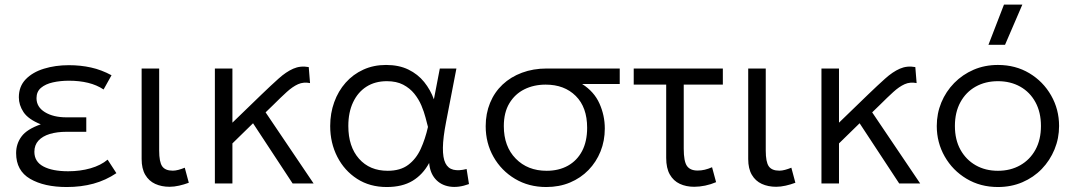

<svg xmlns="http://www.w3.org/2000/svg" viewBox="-20 -774 4526 810"><path d="M261.5 15Q166.5 15 107.2 -19.5Q48 -54 48 -128Q48 -167.5 70.8 -198.2Q93.5 -229 152 -249.5Q99 -271 79.2 -301Q59.5 -331 59.5 -363.5Q59.5 -409.5 88.5 -439.5Q117.5 -469.5 165.5 -484.2Q213.5 -499 270.5 -499Q320 -499 364 -489.2Q408 -479.5 450.5 -456.5L417 -396.5Q388.5 -415.5 351.8 -424.5Q315 -433.5 271 -433.5Q234.5 -433.5 203.2 -426.5Q172 -419.5 153 -403.5Q134 -387.5 134 -360Q134 -322.5 169.5 -300.8Q205 -279 260 -279H344V-218H261Q220.5 -218 190 -208.8Q159.5 -199.5 142.2 -180.8Q125 -162 125 -133.5Q125 -92 163 -71.8Q201 -51.5 267.5 -51.5Q318.5 -51.5 362 -64Q405.5 -76.5 434 -100.5L471 -43.5Q426.5 -13.5 374.5 0.8Q322.5 15 261.5 15Z M695.5 14Q661.5 14 634.8 1.8Q608 -10.5 592.8 -36.5Q577.5 -62.5 577.5 -103V-485H651.5V-138.5Q651.5 -91 664.2 -72.5Q677 -54 709 -54Q720 -54 733 -57.5Q746 -61 759.5 -66.5L776.5 -3Q756.5 4.5 735.5 9.2Q714.5 14 695.5 14Z M886.5 0V-485H960.5V-256.5L1083 -375Q1123 -413.5 1155 -442.2Q1187 -471 1217.2 -484.2Q1247.5 -497.5 1282.5 -491L1288 -423.5Q1260.5 -429 1237.5 -418.8Q1214.5 -408.5 1189.8 -386Q1165 -363.5 1132.5 -331L1100.5 -300L1303 0H1214.5L1047.5 -254L960.5 -169V0Z M1611.5 15Q1540 15 1486.5 -19.5Q1433 -54 1403 -112.5Q1373 -171 1373 -242.5Q1373 -296 1390 -343Q1407 -390 1438.2 -425.2Q1469.5 -460.5 1512.8 -480.2Q1556 -500 1608.5 -500Q1663 -500 1703 -480.5Q1743 -461 1769.5 -428Q1796 -395 1810.5 -355L1835.5 -485H1905.5L1862 -260Q1849 -193.5 1848.5 -150.8Q1848 -108 1859 -85.8Q1870 -63.5 1892.8 -58Q1915.5 -52.5 1948.5 -61L1958.5 2.5Q1913.5 19 1876.5 13Q1839.5 7 1816.8 -18.8Q1794 -44.5 1790.5 -86.5Q1764 -37.5 1720.5 -11.2Q1677 15 1611.5 15ZM1615.5 -53.5Q1669 -53.5 1702.2 -78.5Q1735.5 -103.5 1754.8 -145.5Q1774 -187.5 1785.5 -238.5Q1781.5 -254 1775.2 -278Q1769 -302 1757.8 -328.8Q1746.5 -355.5 1727.8 -378.8Q1709 -402 1680.8 -416.8Q1652.5 -431.5 1612 -431.5Q1562.5 -431.5 1526.2 -408.5Q1490 -385.5 1469.8 -343Q1449.5 -300.5 1449.5 -242.5Q1449.5 -155.5 1494.5 -104.5Q1539.5 -53.5 1615.5 -53.5Z M2284.5 15Q2210.5 15 2152.8 -19.5Q2095 -54 2062 -112.2Q2029 -170.5 2029 -241.5Q2029 -295 2047.5 -340Q2066 -385 2100.2 -417.2Q2134.5 -449.5 2182 -467.2Q2229.5 -485 2287 -485H2594.5V-419.5H2436Q2486.5 -387.5 2509 -337.2Q2531.5 -287 2531.5 -232Q2531.5 -180 2513.5 -135.2Q2495.5 -90.5 2462.8 -56.8Q2430 -23 2384.8 -4Q2339.5 15 2284.5 15ZM2286 -53.5Q2337.5 -53.5 2376 -75Q2414.5 -96.5 2435.8 -137Q2457 -177.5 2457 -235Q2457 -321.5 2409 -369.2Q2361 -417 2282 -417Q2232 -417 2192.2 -397.2Q2152.5 -377.5 2129 -338.5Q2105.5 -299.5 2105.5 -242Q2105.5 -156 2155.8 -104.8Q2206 -53.5 2286 -53.5Z M2908.5 14Q2874.5 14 2847.8 1.5Q2821 -11 2805.8 -37.8Q2790.5 -64.5 2790.5 -108V-417H2653.5V-485H3029.5V-417H2864.5V-146.5Q2864.5 -93.5 2878 -74Q2891.5 -54.5 2923 -54.5Q2938.5 -54.5 2953.2 -58Q2968 -61.5 2984 -68.5L3001 -5.5Q2979 4 2955 9Q2931 14 2908.5 14Z M3254.5 14Q3220.5 14 3193.8 1.8Q3167 -10.5 3151.8 -36.5Q3136.5 -62.5 3136.5 -103V-485H3210.5V-138.5Q3210.5 -91 3223.2 -72.5Q3236 -54 3268 -54Q3279 -54 3292 -57.5Q3305 -61 3318.5 -66.5L3335.5 -3Q3315.5 4.5 3294.5 9.2Q3273.5 14 3254.5 14Z M3445.5 0V-485H3519.5V-256.5L3642 -375Q3682 -413.5 3714 -442.2Q3746 -471 3776.2 -484.2Q3806.5 -497.5 3841.5 -491L3847 -423.5Q3819.5 -429 3796.5 -418.8Q3773.5 -408.5 3748.8 -386Q3724 -363.5 3691.5 -331L3659.5 -300L3862 0H3773.5L3606.5 -254L3519.5 -169V0Z M4190 15Q4116 15 4057.5 -20Q3999 -55 3965.5 -113.8Q3932 -172.5 3932 -242.5Q3932 -295 3951.2 -341.5Q3970.5 -388 4005.5 -423.8Q4040.5 -459.5 4087.5 -479.8Q4134.5 -500 4190 -500Q4264.5 -500 4322.8 -465Q4381 -430 4414.5 -371.2Q4448 -312.5 4448 -242.5Q4448 -190.5 4428.8 -143.8Q4409.5 -97 4375 -61.2Q4340.5 -25.5 4293.2 -5.2Q4246 15 4190 15ZM4190 -53.5Q4243 -53.5 4284 -76.8Q4325 -100 4348.2 -142.2Q4371.5 -184.5 4371.5 -242.5Q4371.5 -300.5 4348.2 -343Q4325 -385.5 4284 -408.5Q4243 -431.5 4190 -431.5Q4137 -431.5 4096 -408.5Q4055 -385.5 4031.8 -343Q4008.5 -300.5 4008.5 -242.5Q4008.5 -184.5 4032 -142.2Q4055.5 -100 4096.2 -76.8Q4137 -53.5 4190 -53.5ZM4150 -585 4215.5 -754.5H4293L4220 -585Z"/></svg>

Font: Geologica Roman ExtraLight
Style: Regular
Weight: 250
Designer: Sindre Bremnes, Frode Helland
Foundry: Monokrom Skriftforlag AS
Version: Version 1.010;gftools[0.9.28]